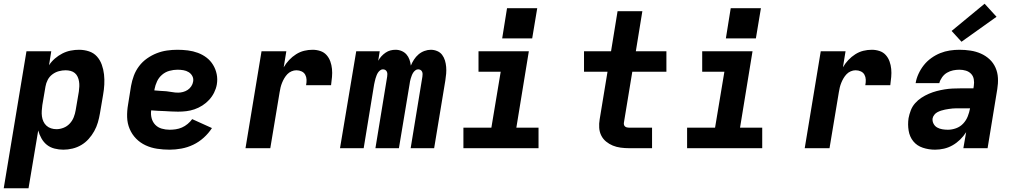

<svg xmlns="http://www.w3.org/2000/svg" viewBox="-33 -795 5453 1030"><path d="M-13 215 109 -520H242L230 -445Q243 -465 261.5 -481Q280 -497 301.5 -508Q323 -519 346 -523.5Q369 -528 391 -528Q419 -528 444.5 -519.5Q470 -511 487 -492Q504 -473 513 -448Q522 -423 525 -396Q528 -369 526.5 -341.5Q525 -314 520 -286L503 -186Q499 -162 492 -138Q485 -114 472.5 -91.5Q460 -69 442.5 -49.5Q425 -30 403 -17Q381 -4 356 2Q331 8 307 8Q283 8 259.5 2Q236 -4 218.5 -18Q201 -32 189.5 -52.5Q178 -73 172 -95L120 215ZM270 -102Q289 -102 308 -109.5Q327 -117 341 -132Q355 -147 362.5 -166Q370 -185 373 -204L390 -304Q392 -318 392.5 -331.5Q393 -345 391 -358Q389 -371 383.5 -383Q378 -395 368.5 -403Q359 -411 346 -414.5Q333 -418 319 -418Q301 -418 282.5 -413Q264 -408 248 -396Q232 -384 223 -366.5Q214 -349 211 -331L194 -231Q192 -216 191 -200.5Q190 -185 192 -170.5Q194 -156 200 -143Q206 -130 216.5 -120.5Q227 -111 241 -106.5Q255 -102 270 -102Z M877 8Q843 8 810 3Q777 -2 748 -15.5Q719 -29 697 -51.5Q675 -74 662.5 -103.5Q650 -133 649 -166.5Q648 -200 654 -234L670 -334Q675 -362 685 -389Q695 -416 713 -440Q731 -464 756 -481.5Q781 -499 808 -509.5Q835 -520 863 -524Q891 -528 919 -528Q947 -528 975 -524.5Q1003 -521 1028.5 -511.5Q1054 -502 1075 -486Q1096 -470 1110 -447Q1124 -424 1129.5 -397Q1135 -370 1130 -341Q1126 -319 1115.5 -298Q1105 -277 1089 -259.5Q1073 -242 1052.5 -229Q1032 -216 1010 -208.5Q988 -201 966 -198.5Q944 -196 922 -196Q904 -196 886 -197Q868 -198 850 -199Q832 -200 814 -200.5Q796 -201 778 -203Q775 -181 780.5 -160.5Q786 -140 800 -125.5Q814 -111 834.5 -105Q855 -99 877 -99Q893 -99 910 -101.5Q927 -104 943 -111Q959 -118 973.5 -130Q988 -142 998 -156L1104 -108Q1086 -80 1060 -56.5Q1034 -33 1003.5 -18.5Q973 -4 940.5 2Q908 8 877 8ZM923 -298Q935 -298 948.5 -301.5Q962 -305 973.5 -312.5Q985 -320 993 -332Q1001 -344 1003 -357Q1006 -373 999 -386.5Q992 -400 979 -408Q966 -416 950.5 -418.5Q935 -421 919 -421Q898 -421 876 -415Q854 -409 836.5 -394Q819 -379 809.5 -358.5Q800 -338 796 -317L795 -310Q811 -308 827 -307.5Q843 -307 859 -305.5Q875 -304 890.5 -301Q906 -298 923 -298Z M1284 0 1370 -520H1503L1489 -434Q1501 -455 1518 -473Q1535 -491 1555.5 -504Q1576 -517 1598.5 -522.5Q1621 -528 1644 -528Q1665 -528 1685 -521.5Q1705 -515 1718.5 -500Q1732 -485 1739 -465.5Q1746 -446 1748 -425Q1750 -404 1748 -382Q1746 -360 1743 -338H1609Q1612 -353 1611.5 -367.5Q1611 -382 1604.5 -394Q1598 -406 1585 -412Q1572 -418 1557 -418Q1544 -418 1531 -412.5Q1518 -407 1508.5 -397Q1499 -387 1492 -375Q1485 -363 1480 -350.5Q1475 -338 1472 -325.5Q1469 -313 1467 -300L1417 0Z M1791 0 1878 -520H2004L1996 -469Q2003 -482 2013 -493Q2023 -504 2035.5 -512.5Q2048 -521 2061.5 -524.5Q2075 -528 2089 -528Q2106 -528 2121.5 -521.5Q2137 -515 2147.5 -503Q2158 -491 2163.5 -475.5Q2169 -460 2171 -443Q2178 -460 2188 -475.5Q2198 -491 2212 -503Q2226 -515 2243.5 -521.5Q2261 -528 2278 -528Q2296 -528 2312.5 -521Q2329 -514 2339 -500.5Q2349 -487 2354 -470.5Q2359 -454 2360.5 -436Q2362 -418 2360.5 -400Q2359 -382 2356 -363L2296 0H2170L2233 -384Q2234 -391 2234 -398Q2234 -405 2231 -411Q2228 -417 2222.5 -420Q2217 -423 2210 -423Q2202 -423 2195 -417.5Q2188 -412 2183.5 -405Q2179 -398 2176 -390Q2173 -382 2170.5 -374Q2168 -366 2166.5 -358Q2165 -350 2164 -342L2107 0H1981L2044 -384Q2045 -391 2045 -398Q2045 -405 2042 -411Q2039 -417 2033.5 -420Q2028 -423 2021 -423Q2013 -423 2006 -417.5Q1999 -412 1994.5 -405Q1990 -398 1987 -390Q1984 -382 1981.5 -374Q1979 -366 1977.5 -358Q1976 -350 1974 -342L1918 0Z M2453 0V-110H2603L2653 -410H2534V-520H2804L2737 -110H2856V0ZM2661 -589 2687 -751H2849L2822 -589Z M3342 0Q3319 0 3296.5 -3Q3274 -6 3254.5 -14Q3235 -22 3218.5 -35.5Q3202 -49 3192.5 -68Q3183 -87 3181.5 -109.5Q3180 -132 3184 -155L3226 -410H3100V-520H3245L3280 -735H3413L3378 -520H3542V-410H3359L3314 -137Q3313 -131 3314.5 -125.5Q3316 -120 3320 -116.5Q3324 -113 3330 -111.5Q3336 -110 3342 -110H3465V0Z M3653 0V-110H3803L3853 -410H3734V-520H4004L3937 -110H4056V0ZM3861 -589 3887 -751H4049L4022 -589Z M4284 0 4370 -520H4503L4489 -434Q4501 -455 4518 -473Q4535 -491 4555.5 -504Q4576 -517 4598.5 -522.5Q4621 -528 4644 -528Q4665 -528 4685 -521.5Q4705 -515 4718.5 -500Q4732 -485 4739 -465.5Q4746 -446 4748 -425Q4750 -404 4748 -382Q4746 -360 4743 -338H4609Q4612 -353 4611.5 -367.5Q4611 -382 4604.5 -394Q4598 -406 4585 -412Q4572 -418 4557 -418Q4544 -418 4531 -412.5Q4518 -407 4508.5 -397Q4499 -387 4492 -375Q4485 -363 4480 -350.5Q4475 -338 4472 -325.5Q4469 -313 4467 -300L4417 0Z M4983 8Q4949 8 4917.5 -2.5Q4886 -13 4866.5 -37Q4847 -61 4841.5 -94Q4836 -127 4841 -161Q4845 -182 4853 -203Q4861 -224 4876 -241Q4891 -258 4910 -270.5Q4929 -283 4950 -292Q4971 -301 4992 -306.5Q5013 -312 5034.5 -315.5Q5056 -319 5077 -320Q5098 -321 5119 -321H5189L5191 -334Q5194 -352 5191 -369.5Q5188 -387 5176.5 -399Q5165 -411 5148.5 -416Q5132 -421 5114 -421Q5097 -421 5080 -417.5Q5063 -414 5047.5 -405Q5032 -396 5021 -380.5Q5010 -365 5006 -349H4879Q4883 -374 4894.5 -399Q4906 -424 4923 -445.5Q4940 -467 4963 -483.5Q4986 -500 5011 -510Q5036 -520 5062 -524Q5088 -528 5114 -528Q5144 -528 5173.5 -523.5Q5203 -519 5229 -507.5Q5255 -496 5275.5 -477Q5296 -458 5307.5 -432Q5319 -406 5320.5 -376.5Q5322 -347 5317 -317L5265 0H5135L5150 -86Q5136 -64 5117.5 -46Q5099 -28 5077 -15.5Q5055 -3 5031 2.5Q5007 8 4983 8ZM5052 -99Q5074 -99 5096 -107Q5118 -115 5134 -132Q5150 -149 5158.5 -170.5Q5167 -192 5171 -214H5119Q5109 -214 5098.5 -214Q5088 -214 5077.5 -213Q5067 -212 5057 -210.5Q5047 -209 5036.5 -207Q5026 -205 5015.5 -201.5Q5005 -198 4995.5 -193Q4986 -188 4979 -179Q4972 -170 4970 -160Q4968 -145 4975 -131.5Q4982 -118 4994.5 -111Q5007 -104 5022 -101.5Q5037 -99 5052 -99ZM5125 -571 5072 -629 5249 -775 5313 -705Z"/></svg>

Font: Iosevka SS04 XBd Ex
Style: Italic
Weight: 800
Width: 7
Italic angle: -9°
Monospace: yes
Designer: Belleve Invis
Foundry: Belleve Invis
Version: Version 19.0.0; ttfautohint (v1.8.4)